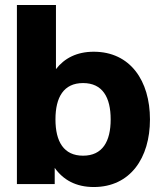

<svg xmlns="http://www.w3.org/2000/svg" viewBox="-20 -740 650 772"><path d="M48 0H200V-65C234 -17 285 12 357 12C504 12 583 -105 583 -260C583 -415 504 -532 357 -532C289 -532 239 -506 205 -462V-720H48ZM203 -260C203 -349 236 -406 314 -406C392 -406 425 -349 425 -260C425 -171 392 -114 314 -114C236 -114 203 -171 203 -260Z"/></svg>

Font: Aspekta 750
Style: Regular
Weight: 750
Designer: Ivo Dolenc
Version: Version 2.000